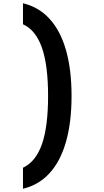

<svg xmlns="http://www.w3.org/2000/svg" viewBox="-20 -969 640 1178"><path d="M121 -820V-949Q218 -926 284.5 -853Q351 -780 385 -661Q419 -542 419 -380Q419 -219 385 -99.5Q351 20 284.5 93Q218 166 121 189V60Q199 24 237 -83.5Q275 -191 275 -380Q275 -569 237 -677Q199 -785 121 -820Z"/></svg>

Font: Martian Mono Condensed SemiBold
Style: Regular
Weight: 600
Width: 3
Designer: Roman Shamin
Foundry: Evil Martians
Version: Version 1.000